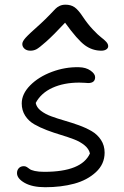

<svg xmlns="http://www.w3.org/2000/svg" viewBox="-20 -781 525 811"><path d="M108.9 -566.9Q92.8 -566.9 83.5 -575.2Q74.2 -583.5 74.2 -595.2Q74.2 -605.5 87.6 -620.8Q101.1 -636.2 152.8 -682.1Q170.9 -698.7 189 -717.5Q207 -736.3 214.1 -743.7Q221.2 -751 231.9 -756.1Q242.7 -761.2 256.8 -761.2Q279.3 -761.2 294.9 -750.5Q310.5 -739.7 330.1 -710Q350.6 -679.2 372.6 -656Q394.5 -632.8 407.2 -623.3Q419.9 -613.8 428.5 -604.5Q437 -595.2 437 -585.9Q437 -577.6 429 -572.3Q420.9 -566.9 408.2 -566.9Q370.1 -566.9 338.6 -589.8Q307.1 -612.8 254.9 -685.1Q205.1 -631.8 174.8 -605Q144.5 -578.1 133.1 -572.5Q121.6 -566.9 108.9 -566.9ZM170.9 9.8Q116.7 9.8 84.2 -8.5Q51.8 -26.9 51.8 -49.8Q51.8 -62.5 59.6 -70.8Q67.4 -79.1 81.1 -79.1Q87.4 -79.1 93.5 -75.4Q99.6 -71.8 105.2 -67.1Q110.8 -62.5 127 -58.8Q143.1 -55.2 167 -55.2Q324.7 -55.2 359.9 -132.8Q355.5 -152.3 336.9 -167.5Q318.4 -182.6 292.7 -192.4Q267.1 -202.1 237.1 -211.2Q207 -220.2 178 -231.2Q148.9 -242.2 125 -255.9Q101.1 -269.5 86.4 -292.2Q71.8 -314.9 71.8 -344.2Q71.8 -384.3 107.4 -420.4Q143.1 -456.5 199.2 -477.5Q255.4 -498.5 313 -497.1Q342.8 -496.6 362.3 -482.9Q381.8 -469.2 381.8 -455.1Q381.8 -430.2 352.1 -430.2Q350.6 -430.2 338.4 -431.2Q326.2 -432.1 314.9 -432.1Q250 -432.1 201.7 -410.2Q153.3 -388.2 130.9 -346.2Q134.3 -327.6 152.3 -313.5Q170.4 -299.3 196.3 -289.8Q222.2 -280.3 252.7 -271.5Q283.2 -262.7 313 -252Q342.8 -241.2 367.2 -227.1Q391.6 -212.9 406.7 -189.7Q421.9 -166.5 421.9 -136.2Q421.9 -87.9 385.3 -54Q348.6 -20 293.5 -5.1Q238.3 9.8 170.9 9.8Z"/></svg>

Font: Shantell Sans Normal
Style: Regular
Weight: 300
Designer: Stephen Nixon, Anya Danilova, Shantell Martin
Foundry: Arrow Type
Version: Version 1.006;[559af2be0]